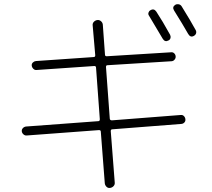

<svg xmlns="http://www.w3.org/2000/svg" viewBox="-20 -860 1040 942"><path d="M717.8 -809.6Q735.4 -820.3 747.1 -802.7Q777.3 -756.8 814.5 -689.5Q818.4 -681.6 816.4 -673.3Q814.5 -665 805.7 -661.1Q789.1 -652.3 778.3 -669.9Q751 -716.8 710.9 -783.2Q706.1 -790 708.5 -797.9Q710.9 -805.7 717.8 -809.6ZM840.8 -836.9Q848.6 -840.8 857.4 -838.9Q866.2 -836.9 871.1 -829.1Q916 -756.8 940.4 -711.9Q944.3 -704.1 941.9 -696.3Q939.5 -688.5 930.7 -683.6Q914.1 -674.8 903.3 -693.4Q877.9 -738.3 834 -808.6Q823.2 -826.2 840.8 -836.9ZM111.3 -195.3Q102.5 -194.3 95.2 -200.7Q87.9 -207 86.9 -215.8Q85.9 -224.6 92.3 -231.4Q98.6 -238.3 108.4 -239.3L462.9 -265.6Q469.7 -265.6 469.7 -275.4L451.2 -528.3Q451.2 -536.1 442.4 -536.1L159.2 -516.6Q150.4 -515.6 143.6 -522.5Q136.7 -529.3 135.7 -538.1Q134.8 -546.9 141.1 -553.2Q147.5 -559.6 156.2 -560.5L439.5 -580.1Q447.3 -580.1 447.3 -588.9L434.6 -736.3Q433.6 -746.1 440.9 -753.4Q448.2 -760.7 458 -761.7Q467.8 -762.7 475.6 -755.9Q483.4 -749 484.4 -739.3L495.1 -591.8Q495.1 -584 503.9 -584L819.3 -603.5Q828.1 -604.5 834.5 -598.6Q840.8 -592.8 841.8 -584Q842.8 -575.2 836.9 -567.9Q831.1 -560.5 822.3 -559.6L506.8 -540Q500 -540 500 -531.2L518.6 -278.3Q518.6 -270.5 528.3 -269.5L867.2 -295.9Q876 -296.9 882.3 -290.5Q888.7 -284.2 889.6 -274.9Q890.6 -265.6 884.8 -259.3Q878.9 -252.9 870.1 -252L531.2 -225.6Q523.4 -225.6 523.4 -216.8L543 36.1Q543.9 45.9 537.1 53.2Q530.3 60.5 520 62Q509.8 63.5 502.4 56.2Q495.1 48.8 494.1 39.1L474.6 -213.9Q474.6 -221.7 465.8 -221.7Z"/></svg>

Font: Rounded Mgen+ 2m light
Style: Regular
Weight: 200
Designer: [Source Han Sans]
Ryoko NISHIZUKA  (kana & ideographs); Paul D. Hunt (Latin, Greek & Cyrillic); Wenlong ZHANG  (bopomofo
Version: Version 1.059.20150602